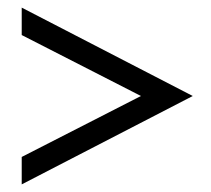

<svg xmlns="http://www.w3.org/2000/svg" viewBox="-20 -534 553 504"><path d="M37 -50 486 -282 37 -514V-442L350 -282L37 -122Z"/></svg>

Font: Charger Sport
Style: DfExt
Weight: 400
Designer: Jasper
Foundry: Cannot Into Space Fonts
Version: Version 1.1